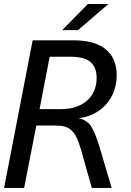

<svg xmlns="http://www.w3.org/2000/svg" viewBox="-24 -928 646 948"><path d="M283.2 -779.3H361.3L511.2 -908.2H409.7ZM-3.9 0H95.2L155.3 -308.1H249C320.8 -308.1 348.6 -285.6 377.4 -184.1L429.2 0H527.3L468.3 -199.2C450.7 -258.3 434.6 -293.9 420.9 -311.5C408.2 -327.6 386.7 -340.3 364.3 -344.2C479.5 -358.4 552.2 -446.3 552.2 -556.6C552.2 -670.4 475.1 -729 340.3 -729H137.2ZM171.4 -389.2 221.2 -647.9H325.2C413.1 -647.9 453.1 -614.7 453.1 -543C453.1 -449.2 384.3 -389.2 278.3 -389.2Z"/></svg>

Font: Hack
Style: Oblique
Weight: 400
Italic angle: -12°
Monospace: yes
Designer: Christopher Simpkins
Foundry: Christopher Simpkins
Version: Version 2.010